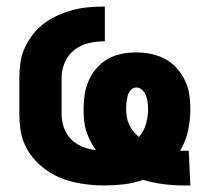

<svg xmlns="http://www.w3.org/2000/svg" viewBox="-20 -558 640 586"><path d="M542 8Q510 8 478.5 4Q447 0 416 -9Q388 1 358.5 4.5Q329 8 299 8Q275 8 251 5.5Q227 3 203.5 -2.5Q180 -8 158 -18Q136 -28 116.5 -42.5Q97 -57 81.5 -75.5Q66 -94 56 -116Q46 -138 42.5 -162Q39 -186 39 -210V-320Q39 -344 42.5 -368Q46 -392 56.5 -414Q67 -436 82 -455Q97 -474 116.5 -488Q136 -502 158.5 -512Q181 -522 204.5 -528Q228 -534 252 -536Q276 -538 300 -538V-432Q275 -432 251 -426.5Q227 -421 207.5 -406Q188 -391 178 -368Q168 -345 168 -320V-210Q168 -189 175 -168.5Q182 -148 197 -133Q212 -118 232 -110Q252 -102 273 -100Q263 -113 255.5 -128Q248 -143 243 -159Q238 -175 236.5 -192Q235 -209 235 -225Q235 -248 238.5 -270Q242 -292 251 -312.5Q260 -333 275 -350Q290 -367 309 -378Q328 -389 350.5 -393.5Q373 -398 395 -398Q418 -398 440.5 -393.5Q463 -389 483 -378.5Q503 -368 518.5 -351Q534 -334 544 -313.5Q554 -293 557.5 -270.5Q561 -248 561 -225Q561 -192 554 -159.5Q547 -127 530 -98Q534 -98 537.5 -98Q541 -98 544 -98Q547 -98 550 -98Q553 -98 556 -98L561 8Q556 8 551 8Q546 8 542 8ZM404 -140Q419 -157 425.5 -179.5Q432 -202 432 -225Q432 -236 430.5 -246Q429 -256 425.5 -266Q422 -276 414 -283.5Q406 -291 396 -291Q386 -291 379 -283Q372 -275 369.5 -265Q367 -255 366 -245Q365 -235 365 -225Q365 -213 367 -201Q369 -189 374 -178Q379 -167 387 -157Q395 -147 404 -140Z"/></svg>

Font: Iosevka Slab Heavy Extended
Style: Regular
Weight: 900
Width: 7
Monospace: yes
Designer: Belleve Invis
Foundry: Belleve Invis
Version: Version 11.1.0; ttfautohint (v1.8.3)